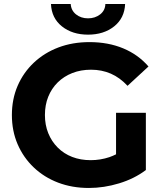

<svg xmlns="http://www.w3.org/2000/svg" viewBox="-20 -921 811 953"><path d="M421 12Q338 12 268.5 -14.5Q199 -41 147.5 -90Q96 -139 67.5 -205Q39 -271 39 -350Q39 -429 67.5 -495Q96 -561 148 -610Q200 -659 270 -685.5Q340 -712 424 -712Q517 -712 591.5 -681Q666 -650 717 -591L613 -495Q575 -536 530 -555.5Q485 -575 432 -575Q381 -575 339 -558.5Q297 -542 266.5 -512Q236 -482 219.5 -441Q203 -400 203 -350Q203 -301 219.5 -260Q236 -219 266.5 -188.5Q297 -158 338.5 -142Q380 -126 430 -126Q478 -126 523 -141Q540 -147 556 -155V-361H704V-77Q647 -34 571.5 -11Q496 12 421 12ZM417 -749Q339 -749 287.5 -790Q236 -831 233 -901H331Q333 -869 357.5 -849.5Q382 -830 417 -830Q452 -830 477 -849.5Q502 -869 503 -901H601Q598 -831 546.5 -790Q495 -749 417 -749Z"/></svg>

Font: Montserrat Z
Style: Bold
Weight: 700
Designer: Julieta Ulanovsky
Foundry: Julieta Ulanovsky
Version: Version 8.000